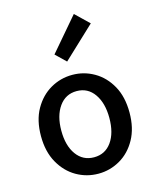

<svg xmlns="http://www.w3.org/2000/svg" viewBox="-132 -983 878 1085"><g transform="rotate(-15 307.5 -440.0)"><path d="M308 14Q239 14 180 -20Q121 -54 84.5 -119Q48 -184 48 -275Q48 -367 84.5 -431.5Q121 -496 180 -530Q239 -564 308 -564Q376 -564 435 -530Q494 -496 530 -431.5Q566 -367 566 -275Q566 -184 530 -119Q494 -54 435 -20Q376 14 308 14ZM308 -82Q373 -82 410.5 -134.5Q448 -187 448 -275Q448 -362 410.5 -415.5Q373 -469 308 -469Q243 -469 205 -415.5Q167 -362 167 -275Q167 -187 205 -134.5Q243 -82 308 -82ZM300 -644 241 -701 406 -894 485 -818Z"/></g></svg>

Font: Source Han Sans TC Medium
Style: Regular
Weight: 500
Designer: Ryoko NISHIZUKA Ë•øÂ°öÊ∂ºÂ≠ê (kana, bopomofo & ideographs); Paul D. Hunt (Latin, Greek & Cyrillic); Sandoll Communicatio
Foundry: Adobe
Version: Version 2.004;hotconv 1.0.118;makeotfexe 2.5.65603